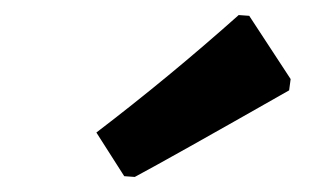

<svg xmlns="http://www.w3.org/2000/svg" viewBox="-20 -755 420 255"><path d="M297 -735 311 -734 366 -650 364 -635Q204 -544 159 -520L145 -521L108 -579Q205 -653 297 -735Z"/></svg>

Font: Alegreya Sans ExtraBold
Style: Italic
Weight: 800
Italic angle: -7°
Designer: Juan Pablo del Peral
Foundry: Huerta Tipografica
Version: Version 2.007